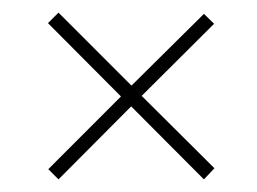

<svg xmlns="http://www.w3.org/2000/svg" viewBox="-20 -433 405 303"><path d="M72.3 -149.9 56.2 -166 170.9 -280.8 55.7 -396.5 72.3 -413.1 187.5 -297.9 301.8 -411.1 317.9 -395.5 203.6 -281.7 318.4 -167.5 301.8 -149.9 187 -265.1Z"/></svg>

Font: Imbue
Style: Regular
Weight: 400
Designer: Tyler Finck
Foundry: Etcetera Type Company
Version: Version 0.910